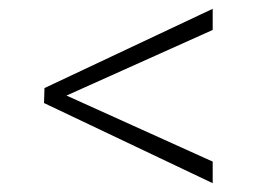

<svg xmlns="http://www.w3.org/2000/svg" viewBox="-20 -551 576 436"><path d="M463 -135 80 -317 81 -351 463 -531V-483L131 -334L463 -184Z"/></svg>

Font: Ibarra Real Nova
Style: Regular
Weight: 400
Designer: Jose Maria Ribagorda & Octavio Pardo
Foundry: Jose Maria Ribagorda
Version: Version 1.014